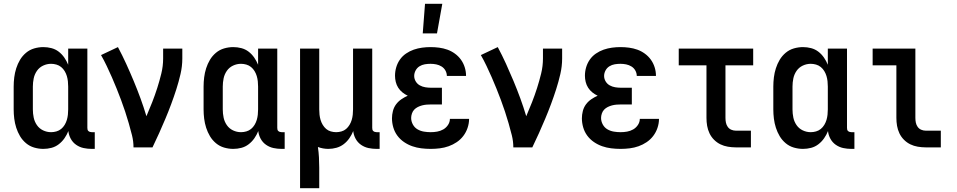

<svg xmlns="http://www.w3.org/2000/svg" viewBox="-20 -776 5040 1011"><path d="M208 8Q184 8 160 1Q136 -6 117 -22Q98 -38 85.5 -59Q73 -80 65.5 -103.5Q58 -127 55 -151.5Q52 -176 52 -200V-320Q52 -344 55 -368.5Q58 -393 65.5 -416.5Q73 -440 85.5 -461Q98 -482 117 -498Q136 -514 160 -521Q184 -528 208 -528Q230 -528 251 -522.5Q272 -517 289 -504Q306 -491 318.5 -473Q331 -455 339 -435V-520H440V-103Q440 -98 441 -93.5Q442 -89 445.5 -86Q449 -83 453.5 -81.5Q458 -80 463 -80H479V8H463Q441 8 420 3.5Q399 -1 381 -13.5Q363 -26 352.5 -45.5Q342 -65 340 -86Q332 -66 319.5 -48Q307 -30 289.5 -16.5Q272 -3 251 2.5Q230 8 208 8ZM249 -80Q263 -80 277 -84Q291 -88 302 -97Q313 -106 320.5 -118.5Q328 -131 332 -144.5Q336 -158 337.5 -172Q339 -186 339 -200V-320Q339 -334 337.5 -348Q336 -362 332 -375.5Q328 -389 320.5 -401.5Q313 -414 302 -423Q291 -432 277 -436Q263 -440 249 -440Q227 -440 207 -430.5Q187 -421 174.5 -403Q162 -385 157.5 -363.5Q153 -342 153 -320V-200Q153 -178 157.5 -156.5Q162 -135 174.5 -117Q187 -99 207 -89.5Q227 -80 249 -80Z M683 0Q683 -32 675 -64Q667 -96 658 -127Q649 -158 639 -188.5Q629 -219 617.5 -249.5Q606 -280 594 -310Q582 -340 569 -369.5Q556 -399 542 -428.5Q528 -458 512 -486L601 -528Q624 -485 644.5 -440Q665 -395 684 -349.5Q703 -304 720 -257.5Q737 -211 751 -164Q767 -201 781.5 -238Q796 -275 808 -312.5Q820 -350 829.5 -389Q839 -428 839 -468V-520H940V-468Q940 -427 930.5 -386Q921 -345 908.5 -306Q896 -267 881.5 -228Q867 -189 851 -151Q835 -113 818 -75Q801 -37 783 0Z M1208 8Q1184 8 1160 1Q1136 -6 1117 -22Q1098 -38 1085.5 -59Q1073 -80 1065.5 -103.5Q1058 -127 1055 -151.5Q1052 -176 1052 -200V-320Q1052 -344 1055 -368.5Q1058 -393 1065.5 -416.5Q1073 -440 1085.5 -461Q1098 -482 1117 -498Q1136 -514 1160 -521Q1184 -528 1208 -528Q1230 -528 1251 -522.5Q1272 -517 1289 -504Q1306 -491 1318.5 -473Q1331 -455 1339 -435V-520H1440V-103Q1440 -98 1441 -93.5Q1442 -89 1445.5 -86Q1449 -83 1453.5 -81.5Q1458 -80 1463 -80H1479V8H1463Q1441 8 1420 3.5Q1399 -1 1381 -13.5Q1363 -26 1352.5 -45.5Q1342 -65 1340 -86Q1332 -66 1319.5 -48Q1307 -30 1289.5 -16.5Q1272 -3 1251 2.5Q1230 8 1208 8ZM1249 -80Q1263 -80 1277 -84Q1291 -88 1302 -97Q1313 -106 1320.5 -118.5Q1328 -131 1332 -144.5Q1336 -158 1337.5 -172Q1339 -186 1339 -200V-320Q1339 -334 1337.5 -348Q1336 -362 1332 -375.5Q1328 -389 1320.5 -401.5Q1313 -414 1302 -423Q1291 -432 1277 -436Q1263 -440 1249 -440Q1227 -440 1207 -430.5Q1187 -421 1174.5 -403Q1162 -385 1157.5 -363.5Q1153 -342 1153 -320V-200Q1153 -178 1157.5 -156.5Q1162 -135 1174.5 -117Q1187 -99 1207 -89.5Q1227 -80 1249 -80Z M1560 215V-520H1661V-200Q1661 -186 1662.5 -172Q1664 -158 1668 -144.5Q1672 -131 1679.5 -118.5Q1687 -106 1697.5 -97Q1708 -88 1722 -84Q1736 -80 1750 -80Q1764 -80 1778 -84Q1792 -88 1802.5 -97Q1813 -106 1820.5 -118.5Q1828 -131 1832 -144.5Q1836 -158 1837.5 -172Q1839 -186 1839 -200V-520H1940V-103Q1940 -98 1941 -93.5Q1942 -89 1945.5 -86Q1949 -83 1953.5 -81.5Q1958 -80 1963 -80H1979V8H1963Q1941 8 1920 3.5Q1899 -1 1881 -13.5Q1863 -26 1852.5 -45.5Q1842 -65 1840 -86Q1832 -66 1819.5 -48Q1807 -30 1790 -17Q1773 -4 1752 2Q1731 8 1709 8Q1695 8 1681 5.5Q1667 3 1654 -2Q1658 25 1659.5 52.5Q1661 80 1661 107V215Z M2206 -600 2218 -756H2309L2281 -600ZM2248 8Q2223 8 2198.5 5Q2174 2 2151 -6Q2128 -14 2107.5 -28Q2087 -42 2072.5 -61.5Q2058 -81 2051 -105Q2044 -129 2044 -153Q2044 -172 2049 -191.5Q2054 -211 2065.5 -226.5Q2077 -242 2093 -253Q2109 -264 2127 -272Q2112 -279 2099 -289.5Q2086 -300 2077 -314Q2068 -328 2064 -344.5Q2060 -361 2060 -377Q2060 -400 2066.5 -422Q2073 -444 2086 -462.5Q2099 -481 2118 -494Q2137 -507 2158.5 -514.5Q2180 -522 2202.5 -525Q2225 -528 2247 -528Q2270 -528 2292.5 -525Q2315 -522 2336 -514.5Q2357 -507 2375.5 -493.5Q2394 -480 2407 -462Q2420 -444 2427 -422Q2434 -400 2434 -377V-376H2333Q2333 -391 2325.5 -404.5Q2318 -418 2305 -426Q2292 -434 2277 -437Q2262 -440 2247 -440Q2232 -440 2217 -437.5Q2202 -435 2189 -427Q2176 -419 2168.5 -405Q2161 -391 2161 -376Q2161 -361 2169 -347.5Q2177 -334 2190.5 -326.5Q2204 -319 2219.5 -316.5Q2235 -314 2250 -314H2307V-226H2250Q2238 -226 2226 -225Q2214 -224 2202.5 -221Q2191 -218 2180 -212.5Q2169 -207 2161 -198.5Q2153 -190 2149 -178Q2145 -166 2145 -155Q2145 -137 2154 -120.5Q2163 -104 2178.5 -95Q2194 -86 2212 -83Q2230 -80 2248 -80Q2265 -80 2282 -83Q2299 -86 2314 -94.5Q2329 -103 2339 -118Q2349 -133 2349 -150H2450Q2450 -126 2442 -102.5Q2434 -79 2419.5 -60Q2405 -41 2385 -27.5Q2365 -14 2342.5 -6Q2320 2 2296 5Q2272 8 2248 8Z M2683 0Q2683 -32 2675 -64Q2667 -96 2658 -127Q2649 -158 2639 -188.5Q2629 -219 2617.5 -249.5Q2606 -280 2594 -310Q2582 -340 2569 -369.5Q2556 -399 2542 -428.5Q2528 -458 2512 -486L2601 -528Q2624 -485 2644.5 -440Q2665 -395 2684 -349.5Q2703 -304 2720 -257.5Q2737 -211 2751 -164Q2767 -201 2781.5 -238Q2796 -275 2808 -312.5Q2820 -350 2829.5 -389Q2839 -428 2839 -468V-520H2940V-468Q2940 -427 2930.5 -386Q2921 -345 2908.5 -306Q2896 -267 2881.5 -228Q2867 -189 2851 -151Q2835 -113 2818 -75Q2801 -37 2783 0Z M3248 8Q3223 8 3198.5 5Q3174 2 3151 -6Q3128 -14 3107.5 -28Q3087 -42 3072.5 -61.5Q3058 -81 3051 -105Q3044 -129 3044 -153Q3044 -172 3049 -191.5Q3054 -211 3065.5 -226.5Q3077 -242 3093 -253Q3109 -264 3127 -272Q3112 -279 3099 -289.5Q3086 -300 3077 -314Q3068 -328 3064 -344.5Q3060 -361 3060 -377Q3060 -400 3066.5 -422Q3073 -444 3086 -462.5Q3099 -481 3118 -494Q3137 -507 3158.5 -514.5Q3180 -522 3202.5 -525Q3225 -528 3247 -528Q3270 -528 3292.5 -525Q3315 -522 3336 -514.5Q3357 -507 3375.5 -493.5Q3394 -480 3407 -462Q3420 -444 3427 -422Q3434 -400 3434 -377V-376H3333Q3333 -391 3325.5 -404.5Q3318 -418 3305 -426Q3292 -434 3277 -437Q3262 -440 3247 -440Q3232 -440 3217 -437.5Q3202 -435 3189 -427Q3176 -419 3168.5 -405Q3161 -391 3161 -376Q3161 -361 3169 -347.5Q3177 -334 3190.5 -326.5Q3204 -319 3219.5 -316.5Q3235 -314 3250 -314H3307V-226H3250Q3238 -226 3226 -225Q3214 -224 3202.5 -221Q3191 -218 3180 -212.5Q3169 -207 3161 -198.5Q3153 -190 3149 -178Q3145 -166 3145 -155Q3145 -137 3154 -120.5Q3163 -104 3178.5 -95Q3194 -86 3212 -83Q3230 -80 3248 -80Q3265 -80 3282 -83Q3299 -86 3314 -94.5Q3329 -103 3339 -118Q3349 -133 3349 -150H3450Q3450 -126 3442 -102.5Q3434 -79 3419.5 -60Q3405 -41 3385 -27.5Q3365 -14 3342.5 -6Q3320 2 3296 5Q3272 8 3248 8Z M3854 0Q3834 0 3813 -3.5Q3792 -7 3773.5 -16Q3755 -25 3740 -40Q3725 -55 3716 -74Q3707 -93 3703.5 -113.5Q3700 -134 3700 -155V-432H3554V-520H3946V-432H3800V-155Q3800 -142 3802.5 -130Q3805 -118 3812 -108Q3819 -98 3830.5 -93Q3842 -88 3854 -88H3934V0Z M4208 8Q4184 8 4160 1Q4136 -6 4117 -22Q4098 -38 4085.5 -59Q4073 -80 4065.5 -103.5Q4058 -127 4055 -151.5Q4052 -176 4052 -200V-320Q4052 -344 4055 -368.5Q4058 -393 4065.5 -416.5Q4073 -440 4085.5 -461Q4098 -482 4117 -498Q4136 -514 4160 -521Q4184 -528 4208 -528Q4230 -528 4251 -522.5Q4272 -517 4289 -504Q4306 -491 4318.5 -473Q4331 -455 4339 -435V-520H4440V-103Q4440 -98 4441 -93.5Q4442 -89 4445.5 -86Q4449 -83 4453.5 -81.5Q4458 -80 4463 -80H4479V8H4463Q4441 8 4420 3.5Q4399 -1 4381 -13.5Q4363 -26 4352.5 -45.5Q4342 -65 4340 -86Q4332 -66 4319.5 -48Q4307 -30 4289.5 -16.5Q4272 -3 4251 2.5Q4230 8 4208 8ZM4249 -80Q4263 -80 4277 -84Q4291 -88 4302 -97Q4313 -106 4320.5 -118.5Q4328 -131 4332 -144.5Q4336 -158 4337.5 -172Q4339 -186 4339 -200V-320Q4339 -334 4337.5 -348Q4336 -362 4332 -375.5Q4328 -389 4320.5 -401.5Q4313 -414 4302 -423Q4291 -432 4277 -436Q4263 -440 4249 -440Q4227 -440 4207 -430.5Q4187 -421 4174.5 -403Q4162 -385 4157.5 -363.5Q4153 -342 4153 -320V-200Q4153 -178 4157.5 -156.5Q4162 -135 4174.5 -117Q4187 -99 4207 -89.5Q4227 -80 4249 -80Z M4854 0Q4834 0 4813 -3.5Q4792 -7 4773.5 -16Q4755 -25 4740 -40Q4725 -55 4716 -74Q4707 -93 4703.5 -113.5Q4700 -134 4700 -155V-432H4575V-520H4800V-155Q4800 -142 4802.5 -130Q4805 -118 4812 -108Q4819 -98 4830.5 -93Q4842 -88 4854 -88H4934V0Z"/></svg>

Font: Iosevka SS18 Semibold
Style: Regular
Weight: 600
Monospace: yes
Designer: Belleve Invis
Foundry: Belleve Invis
Version: Version 25.1.1; ttfautohint (v1.8.4)